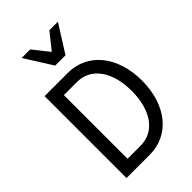

<svg xmlns="http://www.w3.org/2000/svg" viewBox="-280 -1061 1160 1160"><g transform="rotate(-45 300.0 -480.5)"><path d="M80 0H279C448 0 563 -142 563 -350C563 -558 448 -700 279 -700H80ZM167 -78V-622H279C398 -622 475 -516 475 -350C475 -184 398 -78 279 -78ZM256 -785H344L455 -961H382L300 -858L218 -961H145Z"/></g></svg>

Font: CommitMono
Style: 400Regular
Weight: 400
Monospace: yes
Designer: Eigil Nikolajsen
Foundry: Eigil Nikolajsen
Version: Version 1.143